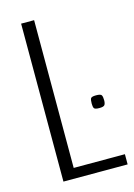

<svg xmlns="http://www.w3.org/2000/svg" viewBox="-99 -674 509 728"><g transform="rotate(-15 155.0 -310.0)"><path d="M58 -620H109V-40H310V0H58ZM262 -234Q244 -234 241 -240Q238 -246 238 -258Q238 -272 241 -278Q244 -284 262 -284Q280 -284 283.5 -278Q287 -272 287 -258Q287 -246 283 -240Q279 -234 262 -234Z"/></g></svg>

Font: Smooch Sans
Style: Regular
Weight: 400
Designer: Robert E. Leuschke
Foundry: Robert E. Leuschke
Version: Version 1.010; ttfautohint (v1.8.3)